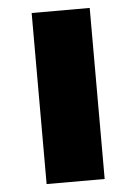

<svg xmlns="http://www.w3.org/2000/svg" viewBox="-50 -699 523 738"><g transform="rotate(-5 212.0 -330.0)"><path d="M100 -660H324V0H100Z"/></g></svg>

Font: Cairo Black
Style: Regular
Weight: 900
Designer: Mohamed Gaber, Accademia di Belle Arti di Urbino and others
Foundry: Kief Type Foundry, Accademia di Belle Arti di Urbino and others
Version: Version 3.011